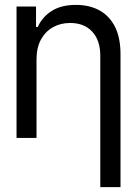

<svg xmlns="http://www.w3.org/2000/svg" viewBox="-20 -566 562 788"><path d="M129.9 -324.2V0H47.9V-539.1H127.9V-455.1H134.8Q153.3 -496.1 192.1 -521Q231 -545.9 292 -545.9Q346.7 -545.9 387.7 -523.7Q428.7 -501.5 451.7 -456.5Q474.6 -411.6 474.6 -342.8V202.1H391.6V-336.9Q391.6 -400.4 358.6 -436Q325.7 -471.7 267.6 -471.7Q228.5 -471.7 197.5 -454.3Q166.5 -437 148.4 -404.3Q130.4 -371.6 129.9 -324.2Z"/></svg>

Font: Inter Display V
Style: Regular
Weight: 400
Designer: Rasmus Andersson
Foundry: rsms
Version: Version 3.015;git-src